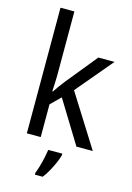

<svg xmlns="http://www.w3.org/2000/svg" viewBox="-143 -831 771 1122"><g transform="rotate(15 242.5 -269.5)"><path d="M162 -370Q162 -350 160.5 -324Q159 -298 158 -276H162Q171 -290 187 -312Q203 -334 215 -349L367 -536H465L279 -315L477 0H378L221 -256L162 -198V0H78V-760H162ZM309 70Q304 91 292 118Q280 145 265 172.5Q250 200 233 221H186V209Q193 192 201 165Q209 138 215 110Q221 82 224 61H309Z"/></g></svg>

Font: Noto Sans Khmer SemiCondensed
Style: Regular
Weight: 400
Width: 4
Designer: Danh Hong and the Monotype Design Team
Foundry: Monotype Imaging Inc.
Version: Version 2.004; ttfautohint (v1.8.4.7-5d5b)